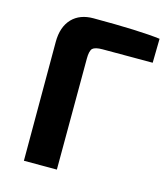

<svg xmlns="http://www.w3.org/2000/svg" viewBox="-105 -774 738 855"><g transform="rotate(15 264.0 -346.5)"><path d="M85 -548Q85 -617 122 -656Q158 -693 220 -693Q433 -693 528 -681L526 -570H295Q261 -570 249 -559Q238 -547 238 -512L237 0H85Z"/></g></svg>

Font: Taylor Sans Bold LRS
Style: Bold
Weight: 700
Italic angle: -8°
Designer: Natanael Gama
Version: Version 1.001 September 8, 2015